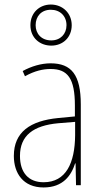

<svg xmlns="http://www.w3.org/2000/svg" viewBox="-20 -867 450 846"><path d="M206 -666C257 -666 296 -702 296 -756C296 -809 256 -847 204 -847C154 -847 114 -811 114 -756C114 -700 156 -666 206 -666ZM206 -689C162 -689 137 -719 137 -756C137 -795 162 -824 204 -824C245 -824 273 -796 273 -756C273 -717 246 -689 206 -689ZM203 -588C162 -588 118 -575 80 -554L90 -531C133 -555 170 -563 203 -563C278 -563 310 -522 310 -402V-354L237 -347C113 -335 41 -285 41 -180C41 -104 82 -41 172 -41C258 -41 294 -94 311 -147H313L315 -51H336V-407C336 -537 295 -588 203 -588ZM237 -324 311 -330V-271C310 -149 271 -64 172 -64C106 -64 68 -106 68 -180C68 -270 127 -314 237 -324Z"/></svg>

Font: Noto Sans Tamil UI Condensed Thin
Style: Regular
Weight: 100
Width: 3
Designer: Jelle Bosma - Monotype Design Team
Foundry: Monotype Imaging Inc.
Version: Version 2.004